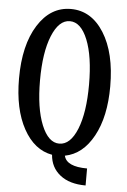

<svg xmlns="http://www.w3.org/2000/svg" viewBox="-57 -731 602 912"><g transform="rotate(5 244.0 -275.5)"><path d="M275.9 6.8Q287.6 58.1 386.2 58.1V139.2Q309.1 139.2 264.2 103.5Q219.2 67.9 214.8 7.8Q129.4 -7.3 78.1 -100.6Q26.9 -193.8 26.9 -339.8Q26.9 -499 86.9 -594.5Q147 -689.9 244.1 -689.9Q341.8 -689.9 401.9 -594.5Q461.9 -499 461.9 -339.8Q461.9 -194.8 411.1 -102.1Q360.4 -9.3 275.9 6.8ZM244.1 -47.9Q296.9 -47.9 328.9 -127Q360.8 -206.1 360.8 -339.8Q360.8 -473.6 328.9 -552.7Q296.9 -631.8 244.1 -631.8Q191.9 -631.8 159.4 -552.2Q127 -472.7 127 -339.8Q127 -207 159.4 -127.4Q191.9 -47.9 244.1 -47.9Z"/></g></svg>

Font: Margherita Semibold
Style: Regular
Weight: 600
Designer: James Puckett
Foundry: Dunwich Type Founders
Version: Version 1.008;hotconv 1.0.109;makeotfexe 2.5.65596